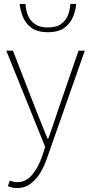

<svg xmlns="http://www.w3.org/2000/svg" viewBox="-20 -736 464 978"><path d="M66 222Q54 222 41.5 219Q29 216 20 212L30 184Q38 187 48.5 189.5Q59 192 68 192Q113 192 145 153Q177 114 196 56L210 12L12 -478H46L168 -164Q180 -134 194.5 -98Q209 -62 222 -30H226Q238 -62 250 -98Q262 -134 272 -164L380 -478H412L220 68Q208 105 187.5 140.5Q167 176 137 199Q107 222 66 222ZM224 -572Q169 -572 138.5 -595.5Q108 -619 95.5 -652.5Q83 -686 80 -716H110Q111 -687 121.5 -659.5Q132 -632 157 -614Q182 -596 224 -596Q267 -596 291.5 -614Q316 -632 326.5 -659.5Q337 -687 338 -716H368Q366 -686 353 -652.5Q340 -619 309.5 -595.5Q279 -572 224 -572Z"/></svg>

Font: SourceSans3VF
Style: Regular
Weight: 200
Designer: Paul D. Hunt
Foundry: Adobe
Version: Version 3.052;hotconv 1.1.0;makeotfexe 2.6.0